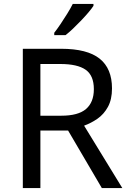

<svg xmlns="http://www.w3.org/2000/svg" viewBox="-20 -964 662 984"><path d="M294 -714Q427 -714 490.5 -663.5Q554 -613 554 -511Q554 -454 533 -416Q512 -378 479.5 -355.5Q447 -333 411 -320L607 0H502L329 -295H187V0H97V-714ZM289 -636H187V-371H294Q381 -371 421 -405.5Q461 -440 461 -507Q461 -577 419 -606.5Q377 -636 289 -636ZM459 -934Q450 -920 433 -900Q416 -880 395.5 -858.5Q375 -837 354.5 -817.5Q334 -798 316 -784H258V-796Q273 -815 290.5 -841Q308 -867 325 -894.5Q342 -922 353 -944H459Z"/></svg>

Font: Noto Sans New Tai Lue
Style: Regular
Weight: 400
Designer: Monotype Design Team
Foundry: Monotype Imaging Inc.
Version: Version 2.003